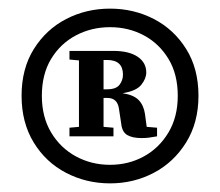

<svg xmlns="http://www.w3.org/2000/svg" viewBox="-20 -734 510 445"><path d="M344 -438V-418Q331 -416 325 -415Q319 -414 308 -414Q287 -414 275 -421Q263 -428 261 -447L256 -480Q253 -507 229 -507H220V-440L243 -438V-418H141V-438L163 -440V-594L141 -596V-616H243Q279 -616 299 -602.5Q319 -589 319 -566Q319 -552 307.5 -537.5Q296 -523 264 -518Q290 -514 301.5 -502Q313 -490 316 -470L320 -440ZM77 -512Q77 -463 98.5 -427Q120 -391 156 -371.5Q192 -352 235 -352Q278 -352 313.5 -371.5Q349 -391 370.5 -427Q392 -463 392 -512Q392 -562 370.5 -597.5Q349 -633 313.5 -652Q278 -671 235 -671Q192 -671 156 -652Q120 -633 98.5 -597.5Q77 -562 77 -512ZM30 -512Q30 -575 58.5 -620.5Q87 -666 133.5 -690Q180 -714 235 -714Q290 -714 336.5 -690Q383 -666 411.5 -620.5Q440 -575 440 -512Q440 -450 411.5 -404Q383 -358 336.5 -333.5Q290 -309 235 -309Q180 -309 133 -333.5Q86 -358 58 -404Q30 -450 30 -512ZM228 -595H220V-527H228Q249 -527 257 -537.5Q265 -548 265 -561Q265 -595 228 -595Z"/></svg>

Font: Source Serif 4
Style: Bold
Weight: 700
Designer: Frank Grießhammer
Foundry: Adobe
Version: Version 4.005;hotconv 1.1.0;makeotfexe 2.6.0